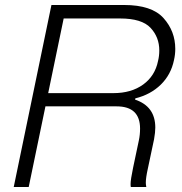

<svg xmlns="http://www.w3.org/2000/svg" viewBox="-20 -749 727 769"><path d="M186 -729H477Q588 -729 635 -676.5Q682 -624 682 -553Q682 -531 677 -509Q665 -450 624 -410Q583 -370 522 -355L521 -350Q602 -323 602 -238Q602 -219 597 -191L572 -73Q564 -37 564 -17Q564 -10 566 0H504Q503 -4 503 -12Q503 -29 513 -77L536 -186Q541 -209 541 -234Q541 -323 447 -323H162L95 0H35ZM434 -376Q506 -376 553.5 -410.5Q601 -445 613 -505Q618 -525 618 -547Q618 -600 583 -637.5Q548 -675 461 -675H235L173 -376Z"/></svg>

Font: Mona Sans Light
Style: Italic
Weight: 300
Italic angle: -11.7°
Designer: Deni Anggara
Foundry: GitHub
Version: Version 2.000